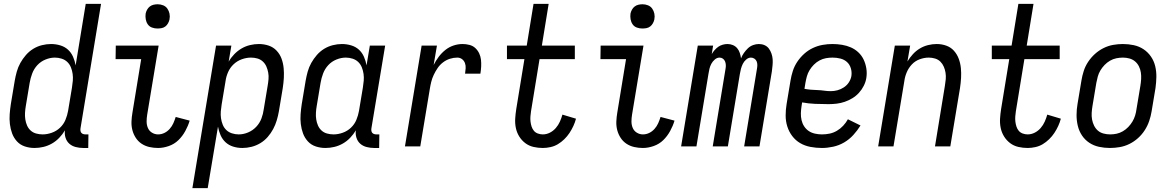

<svg xmlns="http://www.w3.org/2000/svg" viewBox="-20 -755 6040 990"><path d="M158 8Q132 8 108 0Q84 -8 67.5 -26Q51 -44 42.5 -67Q34 -90 31 -115.5Q28 -141 30 -167Q32 -193 36 -219L56 -339Q60 -362 66.5 -385.5Q73 -409 85 -430.5Q97 -452 113.5 -471Q130 -490 151 -503Q172 -516 196 -522Q220 -528 243 -528Q268 -528 291 -521Q314 -514 330.5 -499Q347 -484 356.5 -462.5Q366 -441 370 -418L422 -735H501L395 -93Q394 -86 395 -80Q396 -74 399.5 -70Q403 -66 408.5 -64Q414 -62 421 -62H436L435 8H409Q389 8 370 3Q351 -2 337.5 -14Q324 -26 318 -44.5Q312 -63 315 -83Q303 -63 286 -45Q269 -27 248 -15Q227 -3 204 2.5Q181 8 158 8ZM200 -62Q223 -62 247 -70.5Q271 -79 289.5 -96.5Q308 -114 317.5 -137Q327 -160 331 -183L351 -303Q354 -321 355.5 -339Q357 -357 354.5 -374.5Q352 -392 345.5 -408Q339 -424 327 -435.5Q315 -447 298 -452.5Q281 -458 263 -458Q239 -458 214.5 -448Q190 -438 172.5 -419Q155 -400 146 -376Q137 -352 133 -328L113 -208Q110 -191 109 -173.5Q108 -156 110.5 -139.5Q113 -123 119.5 -108Q126 -93 138 -82Q150 -71 166.5 -66.5Q183 -62 200 -62Z M795 8Q772 8 750 3Q728 -2 710 -14Q692 -26 680 -44.5Q668 -63 662.5 -84.5Q657 -106 658 -129Q659 -152 663 -175L708 -450H576L577 -520H798L739 -164Q736 -146 736 -128.5Q736 -111 742.5 -95.5Q749 -80 763.5 -71Q778 -62 795 -62Q812 -62 827.5 -69.5Q843 -77 855 -90.5Q867 -104 874 -120Q881 -136 886 -152L958 -133Q950 -106 935.5 -79.5Q921 -53 900 -32.5Q879 -12 850.5 -2Q822 8 795 8ZM792 -608Q777 -608 763.5 -613Q750 -618 742 -629.5Q734 -641 731.5 -655.5Q729 -670 731 -685Q733 -695 738.5 -705Q744 -715 752.5 -721.5Q761 -728 771.5 -730.5Q782 -733 793 -733Q808 -733 821.5 -727.5Q835 -722 843 -710.5Q851 -699 854 -684.5Q857 -670 854 -655Q852 -645 846.5 -635Q841 -625 832.5 -618.5Q824 -612 813.5 -610Q803 -608 792 -608Z M972 215 1094 -520H1173L1159 -437Q1171 -458 1188 -475.5Q1205 -493 1225.5 -505Q1246 -517 1269 -522.5Q1292 -528 1315 -528Q1341 -528 1365 -520Q1389 -512 1406 -494Q1423 -476 1431.5 -453Q1440 -430 1442.5 -404.5Q1445 -379 1443.5 -353Q1442 -327 1438 -301L1418 -181Q1414 -158 1407 -134.5Q1400 -111 1388.5 -89.5Q1377 -68 1360.5 -49Q1344 -30 1322.5 -17Q1301 -4 1277 2Q1253 8 1230 8Q1205 8 1182.5 1Q1160 -6 1143.5 -21Q1127 -36 1117.5 -57.5Q1108 -79 1104 -102L1051 215ZM1211 -62Q1235 -62 1259 -72Q1283 -82 1301 -101Q1319 -120 1328 -144Q1337 -168 1340 -192L1360 -312Q1363 -329 1364.5 -346.5Q1366 -364 1363 -380.5Q1360 -397 1353.5 -412Q1347 -427 1335 -438Q1323 -449 1307 -453.5Q1291 -458 1274 -458Q1251 -458 1227 -449.5Q1203 -441 1184.5 -423.5Q1166 -406 1156 -383Q1146 -360 1143 -337L1123 -217Q1120 -199 1118.5 -181Q1117 -163 1119.5 -145.5Q1122 -128 1128.5 -112Q1135 -96 1147 -84.5Q1159 -73 1176 -67.5Q1193 -62 1211 -62Z M1658 8Q1632 8 1608 0Q1584 -8 1567.5 -26Q1551 -44 1542.5 -67Q1534 -90 1531 -115.5Q1528 -141 1530 -167Q1532 -193 1536 -219L1556 -339Q1560 -362 1566.5 -385.5Q1573 -409 1585 -430.5Q1597 -452 1613.5 -471Q1630 -490 1651 -503Q1672 -516 1696 -522Q1720 -528 1743 -528Q1768 -528 1791 -521Q1814 -514 1830.5 -499Q1847 -484 1856.5 -462.5Q1866 -441 1870 -418L1887 -520H1966L1895 -93Q1894 -86 1895 -80Q1896 -74 1899.5 -70Q1903 -66 1908.5 -64Q1914 -62 1921 -62H1936L1935 8H1909Q1889 8 1870 3Q1851 -2 1837.5 -14Q1824 -26 1818 -44.5Q1812 -63 1815 -83Q1803 -63 1786 -45Q1769 -27 1748 -15Q1727 -3 1704 2.5Q1681 8 1658 8ZM1700 -62Q1723 -62 1747 -70.5Q1771 -79 1789.5 -96.5Q1808 -114 1817.5 -137Q1827 -160 1831 -183L1851 -303Q1854 -321 1855.5 -339Q1857 -357 1854.5 -374.5Q1852 -392 1845.5 -408Q1839 -424 1827 -435.5Q1815 -447 1798 -452.5Q1781 -458 1763 -458Q1739 -458 1714.5 -448Q1690 -438 1672.5 -419Q1655 -400 1646 -376Q1637 -352 1633 -328L1613 -208Q1610 -191 1609 -173.5Q1608 -156 1610.5 -139.5Q1613 -123 1619.5 -108Q1626 -93 1638 -82Q1650 -71 1666.5 -66.5Q1683 -62 1700 -62Z M2068 0 2154 -520H2233L2216 -420Q2227 -442 2242 -462Q2257 -482 2276.5 -497.5Q2296 -513 2319 -520.5Q2342 -528 2365 -528Q2383 -528 2400.5 -523.5Q2418 -519 2430.5 -507.5Q2443 -496 2450.5 -480.5Q2458 -465 2460 -447.5Q2462 -430 2461 -411.5Q2460 -393 2457 -375H2378Q2380 -389 2381 -403Q2382 -417 2377.5 -429.5Q2373 -442 2362.5 -450Q2352 -458 2338 -458Q2319 -458 2300 -452Q2281 -446 2264.5 -433.5Q2248 -421 2236.5 -404Q2225 -387 2216.5 -369Q2208 -351 2203.5 -332.5Q2199 -314 2196 -295L2147 0Z M2779 8Q2754 8 2730.5 2.5Q2707 -3 2688.5 -17Q2670 -31 2657.5 -51Q2645 -71 2640 -94.5Q2635 -118 2636.5 -143Q2638 -168 2642 -193L2684 -450H2594V-520H2696L2731 -735H2809L2774 -520H2944V-450H2762L2718 -181Q2716 -168 2715 -154.5Q2714 -141 2715.5 -128Q2717 -115 2721 -102.5Q2725 -90 2733 -80.5Q2741 -71 2753.5 -66.5Q2766 -62 2779 -62Q2798 -62 2815.5 -71Q2833 -80 2846 -95Q2859 -110 2867 -128Q2875 -146 2880 -164L2950 -143Q2945 -124 2936.5 -105.5Q2928 -87 2916.5 -69.5Q2905 -52 2889.5 -37Q2874 -22 2856.5 -11.5Q2839 -1 2818.5 3.5Q2798 8 2779 8Z M3295 8Q3272 8 3250 3Q3228 -2 3210 -14Q3192 -26 3180 -44.5Q3168 -63 3162.5 -84.5Q3157 -106 3158 -129Q3159 -152 3163 -175L3208 -450H3076L3077 -520H3298L3239 -164Q3236 -146 3236 -128.5Q3236 -111 3242.5 -95.5Q3249 -80 3263.5 -71Q3278 -62 3295 -62Q3312 -62 3327.5 -69.5Q3343 -77 3355 -90.5Q3367 -104 3374 -120Q3381 -136 3386 -152L3458 -133Q3450 -106 3435.5 -79.5Q3421 -53 3400 -32.5Q3379 -12 3350.5 -2Q3322 8 3295 8ZM3292 -608Q3277 -608 3263.5 -613Q3250 -618 3242 -629.5Q3234 -641 3231.5 -655.5Q3229 -670 3231 -685Q3233 -695 3238.5 -705Q3244 -715 3252.5 -721.5Q3261 -728 3271.5 -730.5Q3282 -733 3293 -733Q3308 -733 3321.5 -727.5Q3335 -722 3343 -710.5Q3351 -699 3354 -684.5Q3357 -670 3354 -655Q3352 -645 3346.5 -635Q3341 -625 3332.5 -618.5Q3324 -612 3313.5 -610Q3303 -608 3292 -608Z M3492 0 3578 -520H3657L3650 -476Q3656 -487 3665 -497Q3674 -507 3684 -514Q3694 -521 3706.5 -524.5Q3719 -528 3731 -528Q3746 -528 3759 -522.5Q3772 -517 3781 -506.5Q3790 -496 3794.5 -482Q3799 -468 3801 -454Q3806 -468 3815.5 -481.5Q3825 -495 3836.5 -506Q3848 -517 3863 -522.5Q3878 -528 3893 -528Q3909 -528 3922.5 -522Q3936 -516 3944.5 -504.5Q3953 -493 3958 -478.5Q3963 -464 3964 -449Q3965 -434 3963.5 -418.5Q3962 -403 3960 -387L3896 0H3817L3883 -400Q3885 -410 3885 -420Q3885 -430 3881.5 -438.5Q3878 -447 3870 -452.5Q3862 -458 3852 -458Q3839 -458 3827.5 -448Q3816 -438 3810 -425.5Q3804 -413 3800.5 -400Q3797 -387 3795 -374L3733 0H3655L3721 -400Q3723 -410 3722.5 -420Q3722 -430 3718.5 -438.5Q3715 -447 3707.5 -452.5Q3700 -458 3690 -458Q3677 -458 3665.5 -448Q3654 -438 3647.5 -425.5Q3641 -413 3638 -400Q3635 -387 3633 -374L3571 0Z M4218 8Q4188 8 4159 2.5Q4130 -3 4106 -17Q4082 -31 4065 -53.5Q4048 -76 4039.5 -103Q4031 -130 4031 -159.5Q4031 -189 4036 -219L4056 -339Q4060 -364 4068 -389Q4076 -414 4091 -436.5Q4106 -459 4126.5 -477.5Q4147 -496 4171.5 -507.5Q4196 -519 4221.5 -523.5Q4247 -528 4272 -528Q4297 -528 4321.5 -524Q4346 -520 4367.5 -510.5Q4389 -501 4406 -485Q4423 -469 4433 -448Q4443 -427 4447 -402.5Q4451 -378 4447 -353Q4444 -333 4434 -313Q4424 -293 4409 -276.5Q4394 -260 4375 -248.5Q4356 -237 4335.5 -230Q4315 -223 4294 -220.5Q4273 -218 4252 -218Q4218 -218 4183 -219.5Q4148 -221 4116 -227L4113 -208Q4110 -189 4109.5 -171Q4109 -153 4113 -135.5Q4117 -118 4126.5 -103.5Q4136 -89 4150 -79.5Q4164 -70 4182 -66Q4200 -62 4218 -62Q4238 -62 4257.5 -66Q4277 -70 4295 -80.5Q4313 -91 4327.5 -106.5Q4342 -122 4352 -140L4417 -108Q4401 -82 4380 -59Q4359 -36 4332.5 -20.5Q4306 -5 4276 1.5Q4246 8 4218 8ZM4264 -285Q4281 -285 4298 -289.5Q4315 -294 4331 -304.5Q4347 -315 4357 -330.5Q4367 -346 4370 -363Q4373 -384 4367 -403.5Q4361 -423 4347 -435.5Q4333 -448 4313.5 -453Q4294 -458 4273 -458Q4256 -458 4239 -455Q4222 -452 4206 -443.5Q4190 -435 4177 -422Q4164 -409 4154.5 -393.5Q4145 -378 4140.5 -361.5Q4136 -345 4133 -328L4128 -297Q4143 -294 4160.5 -292.5Q4178 -291 4195.5 -290.5Q4213 -290 4229.5 -287.5Q4246 -285 4264 -285Z M4508 0 4594 -520H4673L4659 -438Q4671 -458 4687 -475.5Q4703 -493 4723 -505Q4743 -517 4765.5 -522.5Q4788 -528 4810 -528Q4836 -528 4859.5 -519.5Q4883 -511 4899 -493Q4915 -475 4923.5 -452Q4932 -429 4934.5 -404Q4937 -379 4935.5 -353Q4934 -327 4930 -301L4880 0H4801L4852 -312Q4855 -329 4856.5 -346Q4858 -363 4855.5 -379.5Q4853 -396 4846.5 -411Q4840 -426 4829 -437Q4818 -448 4802 -453Q4786 -458 4769 -458Q4746 -458 4722.5 -449.5Q4699 -441 4682 -423Q4665 -405 4655.5 -382.5Q4646 -360 4643 -337L4587 0Z M5279 8Q5254 8 5230.5 2.5Q5207 -3 5188.5 -17Q5170 -31 5157.5 -51Q5145 -71 5140 -94.5Q5135 -118 5136.5 -143Q5138 -168 5142 -193L5184 -450H5094V-520H5196L5231 -735H5309L5274 -520H5444V-450H5262L5218 -181Q5216 -168 5215 -154.5Q5214 -141 5215.5 -128Q5217 -115 5221 -102.5Q5225 -90 5233 -80.5Q5241 -71 5253.5 -66.5Q5266 -62 5279 -62Q5298 -62 5315.5 -71Q5333 -80 5346 -95Q5359 -110 5367 -128Q5375 -146 5380 -164L5450 -143Q5445 -124 5436.5 -105.5Q5428 -87 5416.5 -69.5Q5405 -52 5389.5 -37Q5374 -22 5356.5 -11.5Q5339 -1 5318.5 3.5Q5298 8 5279 8Z M5703 8Q5674 8 5646.5 2Q5619 -4 5596.5 -19Q5574 -34 5559 -56.5Q5544 -79 5537.5 -106Q5531 -133 5531 -161.5Q5531 -190 5536 -219L5556 -339Q5560 -364 5568 -389Q5576 -414 5591 -436.5Q5606 -459 5626 -477Q5646 -495 5670 -507Q5694 -519 5719.5 -523.5Q5745 -528 5770 -528Q5799 -528 5826.5 -522Q5854 -516 5876.5 -501Q5899 -486 5914.5 -463.5Q5930 -441 5936.5 -414Q5943 -387 5942.5 -358.5Q5942 -330 5938 -301L5918 -181Q5914 -156 5905.5 -131Q5897 -106 5882.5 -83.5Q5868 -61 5848 -43Q5828 -25 5804 -13Q5780 -1 5754 3.5Q5728 8 5703 8ZM5704 -62Q5721 -62 5737.5 -65.5Q5754 -69 5769.5 -78Q5785 -87 5797.5 -100Q5810 -113 5819 -128Q5828 -143 5833 -159.5Q5838 -176 5840 -192L5860 -312Q5863 -330 5864 -347.5Q5865 -365 5862.5 -381.5Q5860 -398 5852.5 -413Q5845 -428 5832.5 -438.5Q5820 -449 5803.5 -453.5Q5787 -458 5770 -458Q5753 -458 5736 -454.5Q5719 -451 5703.5 -442Q5688 -433 5675.5 -420Q5663 -407 5654 -392Q5645 -377 5640.5 -360.5Q5636 -344 5633 -328L5613 -208Q5610 -190 5609 -172.5Q5608 -155 5611 -138.5Q5614 -122 5621.5 -107Q5629 -92 5641 -81.5Q5653 -71 5670 -66.5Q5687 -62 5704 -62Z"/></svg>

Font: Iosevka Curly
Style: Italic
Weight: 400
Italic angle: -9°
Monospace: yes
Designer: Belleve Invis
Foundry: Belleve Invis
Version: Version 22.1.2; ttfautohint (v1.8.4)